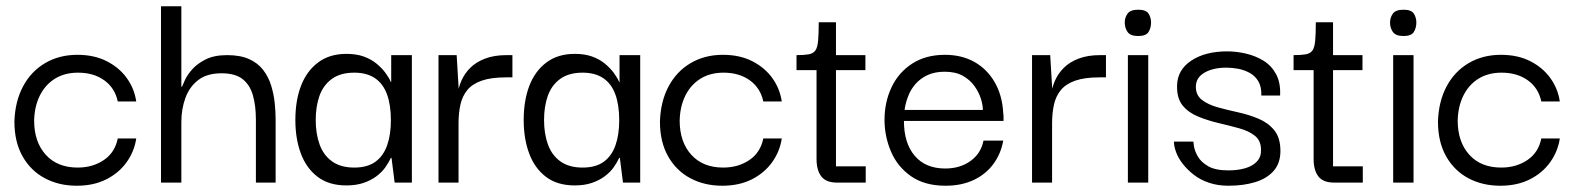

<svg xmlns="http://www.w3.org/2000/svg" viewBox="-20 -583 5037 613"><path d="M225 10Q168 10 123 -14Q78 -38 52 -84Q26 -130 26 -195Q28 -259 53.5 -307Q79 -355 124 -381.5Q169 -408 227 -408Q281 -408 321 -387.5Q361 -367 385 -333.5Q409 -300 415 -259H356Q347 -302 313 -326.5Q279 -351 229 -351Q186 -351 155 -331.5Q124 -312 107 -277.5Q90 -243 89 -198Q89 -130 126 -89Q163 -48 228 -48Q276 -48 311.5 -72Q347 -96 356 -141H415Q409 -100 384.5 -65.5Q360 -31 319.5 -10.5Q279 10 225 10Z M494 0V-563H559V-306H561Q563 -311 570.5 -327.5Q578 -344 594 -362Q610 -380 637 -393.5Q664 -407 705 -407Q747 -407 775 -394.5Q803 -382 820 -360Q837 -338 845.5 -310.5Q854 -283 857 -255Q860 -227 860 -201V0H797V-201Q797 -245 787.5 -278.5Q778 -312 754.5 -330.5Q731 -349 687 -349Q641 -349 613 -327.5Q585 -306 572 -270.5Q559 -235 559 -193V0Z M1086 9Q1030 9 994 -18.5Q958 -46 940.5 -93Q923 -140 923 -200Q923 -262 941 -309Q959 -356 995.5 -383.5Q1032 -411 1086 -411Q1118 -411 1141.5 -402.5Q1165 -394 1182 -380Q1199 -366 1210.5 -350.5Q1222 -335 1228 -321H1229V-407H1295V0H1240L1230 -79H1228Q1221 -64 1210 -48.5Q1199 -33 1181.5 -20Q1164 -7 1140.5 1Q1117 9 1086 9ZM1111 -48Q1153 -48 1178.5 -66.5Q1204 -85 1216 -119Q1228 -153 1228 -199Q1228 -248 1215.5 -282Q1203 -316 1177 -333.5Q1151 -351 1111 -351Q1067 -351 1039.5 -331Q1012 -311 1000 -277Q988 -243 988 -200Q988 -156 1000.5 -121.5Q1013 -87 1040.5 -67.5Q1068 -48 1111 -48Z M1380 0V-407H1438L1445 -290L1444 -202V0ZM1444 -190 1441 -279Q1443 -302 1453 -325Q1463 -348 1481.5 -366.5Q1500 -385 1529 -396Q1558 -407 1597 -407H1616V-336H1596Q1548 -336 1518 -325.5Q1488 -315 1472 -295.5Q1456 -276 1450 -249Q1444 -222 1444 -190Z M1815 9Q1759 9 1723 -18.5Q1687 -46 1669.5 -93Q1652 -140 1652 -200Q1652 -262 1670 -309Q1688 -356 1724.5 -383.5Q1761 -411 1815 -411Q1847 -411 1870.5 -402.5Q1894 -394 1911 -380Q1928 -366 1939.5 -350.5Q1951 -335 1957 -321H1958V-407H2024V0H1969L1959 -79H1957Q1950 -64 1939 -48.5Q1928 -33 1910.5 -20Q1893 -7 1869.5 1Q1846 9 1815 9ZM1840 -48Q1882 -48 1907.5 -66.5Q1933 -85 1945 -119Q1957 -153 1957 -199Q1957 -248 1944.5 -282Q1932 -316 1906 -333.5Q1880 -351 1840 -351Q1796 -351 1768.5 -331Q1741 -311 1729 -277Q1717 -243 1717 -200Q1717 -156 1729.5 -121.5Q1742 -87 1769.5 -67.5Q1797 -48 1840 -48Z M2286 10Q2229 10 2184 -14Q2139 -38 2113 -84Q2087 -130 2087 -195Q2089 -259 2114.5 -307Q2140 -355 2185 -381.5Q2230 -408 2288 -408Q2342 -408 2382 -387.5Q2422 -367 2446 -333.5Q2470 -300 2476 -259H2417Q2408 -302 2374 -326.5Q2340 -351 2290 -351Q2247 -351 2216 -331.5Q2185 -312 2168 -277.5Q2151 -243 2150 -198Q2150 -130 2187 -89Q2224 -48 2289 -48Q2337 -48 2372.5 -72Q2408 -96 2417 -141H2476Q2470 -100 2445.5 -65.5Q2421 -31 2380.5 -10.5Q2340 10 2286 10Z M2653 0Q2617 0 2602 -20Q2587 -40 2587 -75V-368H2649V-52H2744V0ZM2523 -359V-407Q2547 -407 2561.5 -409.5Q2576 -412 2583 -421.5Q2590 -431 2592 -453Q2594 -475 2594 -512H2649V-407H2743V-359Z M2999 10Q2932 10 2888.5 -20.5Q2845 -51 2824.5 -99.5Q2804 -148 2804 -200Q2804 -257 2826.5 -304.5Q2849 -352 2892.5 -380Q2936 -408 2997 -408Q3050 -408 3090.5 -385.5Q3131 -363 3155.5 -321Q3180 -279 3183 -222Q3184 -218 3184 -210.5Q3184 -203 3184 -197H2866Q2866 -126 2900.5 -85.5Q2935 -45 2998 -45Q3045 -45 3078.5 -69Q3112 -93 3120 -134H3183Q3176 -93 3152 -60Q3128 -27 3089 -8.5Q3050 10 2999 10ZM2868 -232H3118Q3118 -248 3111.5 -268.5Q3105 -289 3091 -308.5Q3077 -328 3054 -341Q3031 -354 2996 -354Q2965 -354 2942 -343.5Q2919 -333 2903.5 -315.5Q2888 -298 2879.5 -276Q2871 -254 2868 -232Z M3275 0V-407H3333L3340 -290L3339 -202V0ZM3339 -190 3336 -279Q3338 -302 3348 -325Q3358 -348 3376.5 -366.5Q3395 -385 3424 -396Q3453 -407 3492 -407H3511V-336H3491Q3443 -336 3413 -325.5Q3383 -315 3367 -295.5Q3351 -276 3345 -249Q3339 -222 3339 -190Z M3581 0V-407H3646V0ZM3614 -468Q3589 -468 3580 -481Q3571 -494 3571 -511Q3571 -527 3580 -539.5Q3589 -552 3614 -552Q3639 -552 3647 -539.5Q3655 -527 3655 -511Q3655 -494 3647 -481Q3639 -468 3614 -468Z M3902 10Q3868 10 3840 0.5Q3812 -9 3791.5 -25Q3771 -41 3756.5 -59.5Q3742 -78 3735 -97Q3728 -116 3728 -131H3790Q3790 -130 3792 -116Q3794 -102 3804 -84Q3814 -66 3837 -52.5Q3860 -39 3902 -39Q3932 -39 3956 -46Q3980 -53 3993.5 -68Q4007 -83 4006 -105Q4006 -134 3986.5 -149.5Q3967 -165 3936 -173.5Q3905 -182 3871 -190Q3837 -198 3806 -210.5Q3775 -223 3756 -246Q3737 -269 3738 -310Q3739 -360 3783.5 -389.5Q3828 -419 3898 -419Q3927 -419 3957.5 -412Q3988 -405 4013.5 -389.5Q4039 -374 4054 -346.5Q4069 -319 4067 -278H4007Q4008 -306 3997.5 -323.5Q3987 -341 3969.5 -350.5Q3952 -360 3932.5 -363.5Q3913 -367 3896 -367Q3853 -367 3825.5 -351Q3798 -335 3798 -306Q3798 -279 3817.5 -264Q3837 -249 3867.5 -240.5Q3898 -232 3932.5 -224.5Q3967 -217 3998 -204Q4029 -191 4048.5 -167Q4068 -143 4068 -101Q4068 -62 4046.5 -37.5Q4025 -13 3987.5 -1.5Q3950 10 3902 10Z M4240 0Q4204 0 4189 -20Q4174 -40 4174 -75V-368H4236V-52H4331V0ZM4110 -359V-407Q4134 -407 4148.5 -409.5Q4163 -412 4170 -421.5Q4177 -431 4179 -453Q4181 -475 4181 -512H4236V-407H4330V-359Z M4428 0V-407H4493V0ZM4461 -468Q4436 -468 4427 -481Q4418 -494 4418 -511Q4418 -527 4427 -539.5Q4436 -552 4461 -552Q4486 -552 4494 -539.5Q4502 -527 4502 -511Q4502 -494 4494 -481Q4486 -468 4461 -468Z M4770 10Q4713 10 4668 -14Q4623 -38 4597 -84Q4571 -130 4571 -195Q4573 -259 4598.5 -307Q4624 -355 4669 -381.5Q4714 -408 4772 -408Q4826 -408 4866 -387.5Q4906 -367 4930 -333.5Q4954 -300 4960 -259H4901Q4892 -302 4858 -326.5Q4824 -351 4774 -351Q4731 -351 4700 -331.5Q4669 -312 4652 -277.5Q4635 -243 4634 -198Q4634 -130 4671 -89Q4708 -48 4773 -48Q4821 -48 4856.5 -72Q4892 -96 4901 -141H4960Q4954 -100 4929.5 -65.5Q4905 -31 4864.5 -10.5Q4824 10 4770 10Z"/></svg>

Font: Darker Grotesque Light Medium
Style: Regular
Weight: 500
Version: Version 1.000;gftools[0.9.28]